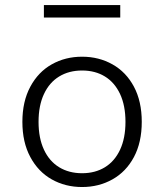

<svg xmlns="http://www.w3.org/2000/svg" viewBox="-20 -740 660 772"><path d="M310 12Q242.5 12 188 -18.8Q133.5 -49.5 101.8 -108.8Q70 -168 70 -250Q70 -332 101.8 -391.2Q133.5 -450.5 188 -481.2Q242.5 -512 310 -512Q377.5 -512 432.2 -481.2Q487 -450.5 518.5 -391.5Q550 -332.5 550 -250Q550 -167.5 518.5 -108.5Q487 -49.5 432.2 -18.8Q377.5 12 310 12ZM310 -456.5Q257.5 -456.5 218 -432.5Q178.5 -408.5 156.8 -362Q135 -315.5 135 -250Q135 -184.5 156.8 -138Q178.5 -91.5 218 -67.5Q257.5 -43.5 310 -43.5Q362.5 -43.5 401.8 -67.5Q441 -91.5 462.8 -138Q484.5 -184.5 484.5 -250Q484.5 -315.5 462.8 -362Q441 -408.5 401.8 -432.5Q362.5 -456.5 310 -456.5ZM463.5 -669.5H156.5V-719.5H463.5Z"/></svg>

Font: Monaspace Neon Var
Style: Regular
Weight: 400
Designer: Riley Cran and the Lettermatic Team
Version: Version 1.000 (Monaspace Neon Var)